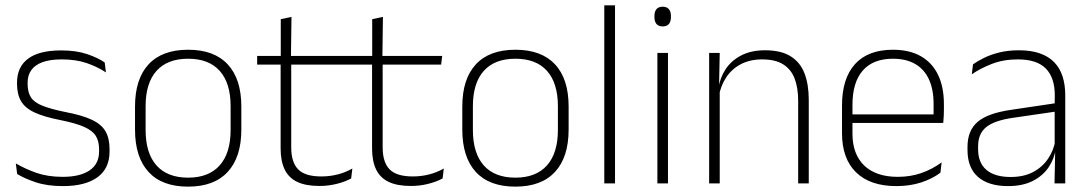

<svg xmlns="http://www.w3.org/2000/svg" viewBox="-20 -684 4060 716"><path d="M214.5 10Q156 10 113.5 -4.2Q71 -18.5 44 -35L39 -74.5Q75 -53.5 117 -39Q159 -24.5 214 -24.5Q278.5 -24.5 314 -48.5Q349.5 -72.5 349.5 -119V-127Q349.5 -157 337.5 -176.8Q325.5 -196.5 294.5 -210.5Q263.5 -224.5 206 -236Q144.5 -248 109 -264.5Q73.5 -281 58.5 -306.8Q43.5 -332.5 43.5 -371.5V-376Q43.5 -434 84.5 -465Q125.5 -496 208 -496Q264.5 -496 305 -482.2Q345.5 -468.5 370.5 -451L375 -414Q343.5 -435 303.2 -448.8Q263 -462.5 210 -462.5Q166 -462.5 138 -452Q110 -441.5 96.5 -422.2Q83 -403 83 -376V-371.5Q83 -340.5 95.2 -321.2Q107.5 -302 138.2 -289.8Q169 -277.5 222.5 -266.5Q286 -254.5 322.2 -237.5Q358.5 -220.5 373.5 -194.2Q388.5 -168 388.5 -128.5V-118.5Q388.5 -55.5 343.2 -22.8Q298 10 214.5 10Z M681.5 12Q584 12 533.8 -43Q483.5 -98 483.5 -201V-286.5Q483.5 -389.5 534 -444Q584.5 -498.5 681.5 -498.5Q778.5 -498.5 829.2 -444Q880 -389.5 880 -286.5V-201Q880 -98 829.2 -43Q778.5 12 681.5 12ZM681.5 -21.5Q758.5 -21.5 799.2 -67.2Q840 -113 840 -199.5V-288Q840 -374 799.5 -419.5Q759 -465 681.5 -465Q604 -465 563.5 -419.5Q523 -374 523 -288V-199.5Q523 -113 563.5 -67.2Q604 -21.5 681.5 -21.5Z M1171.5 9.5Q1120 9.5 1088.2 -5.8Q1056.5 -21 1041.5 -52.2Q1026.5 -83.5 1026.5 -130.5V-459H1066V-134.5Q1066 -79 1091.8 -52.5Q1117.5 -26 1178.5 -26Q1209 -26 1238.2 -33.2Q1267.5 -40.5 1294 -55.5L1289.5 -18.5Q1266.5 -6 1235.2 1.8Q1204 9.5 1171.5 9.5ZM939 -443V-475.5H1288L1284 -443ZM1027 -469.5V-612.5L1067 -621L1065 -469.5Z M1512.5 9.5Q1461 9.5 1429.2 -5.8Q1397.5 -21 1382.5 -52.2Q1367.5 -83.5 1367.5 -130.5V-459H1407V-134.5Q1407 -79 1432.8 -52.5Q1458.5 -26 1519.5 -26Q1550 -26 1579.2 -33.2Q1608.5 -40.5 1635 -55.5L1630.5 -18.5Q1607.5 -6 1576.2 1.8Q1545 9.5 1512.5 9.5ZM1280 -443V-475.5H1629L1625 -443ZM1368 -469.5V-612.5L1408 -621L1406 -469.5Z M1902 12Q1804.5 12 1754.2 -43Q1704 -98 1704 -201V-286.5Q1704 -389.5 1754.5 -444Q1805 -498.5 1902 -498.5Q1999 -498.5 2049.8 -444Q2100.5 -389.5 2100.5 -286.5V-201Q2100.5 -98 2049.8 -43Q1999 12 1902 12ZM1902 -21.5Q1979 -21.5 2019.8 -67.2Q2060.5 -113 2060.5 -199.5V-288Q2060.5 -374 2020 -419.5Q1979.5 -465 1902 -465Q1824.5 -465 1784 -419.5Q1743.5 -374 1743.5 -288V-199.5Q1743.5 -113 1784 -67.2Q1824.5 -21.5 1902 -21.5Z M2233.5 0V-664H2273.5V0Z M2431.5 0V-486.5H2471V0ZM2451.5 -585.5Q2436 -585.5 2428.2 -594.5Q2420.5 -603.5 2420.5 -620.5V-624.5Q2420.5 -641 2428.2 -650Q2436 -659 2451.5 -659Q2466.5 -659 2474.2 -650Q2482 -641 2482 -624.5V-620.5Q2482 -603 2474.2 -594.2Q2466.5 -585.5 2451.5 -585.5Z M2956.5 0V-308Q2956.5 -356 2943.5 -390.5Q2930.5 -425 2901 -443.8Q2871.5 -462.5 2822 -462.5Q2776.5 -462.5 2742.5 -444.5Q2708.5 -426.5 2688 -395.2Q2667.5 -364 2660.5 -324L2649.5 -356H2659.5Q2665 -394 2686 -426Q2707 -458 2744 -477.2Q2781 -496.5 2833 -496.5Q2892.5 -496.5 2928.2 -474.2Q2964 -452 2980 -410.8Q2996 -369.5 2996 -311.5V0ZM2624.5 0V-486.5H2664L2661.5 -362.5L2664 -361V0Z M3323 10Q3225 10 3172.5 -41.2Q3120 -92.5 3120 -187V-290.5Q3120 -391.5 3168.5 -445Q3217 -498.5 3310 -498.5Q3372 -498.5 3414.2 -474.2Q3456.5 -450 3478.2 -404.8Q3500 -359.5 3500 -295.5V-278Q3500 -265.5 3499.5 -252.8Q3499 -240 3497.5 -225.5H3461Q3461.5 -245.5 3461.5 -263.2Q3461.5 -281 3461.5 -296Q3461.5 -350.5 3444.2 -388Q3427 -425.5 3393.2 -445.2Q3359.5 -465 3310 -465Q3236 -465 3197.5 -421Q3159 -377 3159 -293V-245V-239V-184.5Q3159 -147 3170 -117.5Q3181 -88 3202.2 -67.2Q3223.5 -46.5 3255 -35.5Q3286.5 -24.5 3328 -24.5Q3375 -24.5 3415.5 -38.5Q3456 -52.5 3491.5 -78.5L3487 -40Q3456.5 -17 3414.8 -3.5Q3373 10 3323 10ZM3140 -225.5V-257.5H3487.5V-225.5Z M3912.5 0 3915 -125 3913 -131.5V-290L3913.5 -328Q3913.5 -394.5 3880 -428.5Q3846.5 -462.5 3775.5 -462.5Q3721.5 -462.5 3678.2 -445.5Q3635 -428.5 3604 -407L3608.5 -444Q3625 -456 3649.8 -468.2Q3674.5 -480.5 3707 -488.5Q3739.5 -496.5 3780 -496.5Q3825 -496.5 3857.8 -485Q3890.5 -473.5 3911.5 -451.8Q3932.5 -430 3942.5 -399Q3952.5 -368 3952.5 -328.5V0ZM3739 10Q3666.5 10 3627.2 -24.2Q3588 -58.5 3588 -124V-136.5Q3588 -197.5 3626 -229.8Q3664 -262 3751 -274.5L3922.5 -300L3924.5 -269L3756.5 -244.5Q3688 -234.5 3657.8 -210Q3627.5 -185.5 3627.5 -138.5V-128Q3627.5 -77 3658.5 -50.5Q3689.5 -24 3749 -24Q3797.5 -24 3832.2 -42.2Q3867 -60.5 3888.2 -91.8Q3909.5 -123 3916 -162L3926.5 -131H3917.5Q3912.5 -94 3891.5 -61.8Q3870.5 -29.5 3832.5 -9.8Q3794.5 10 3739 10Z"/></svg>

Font: Anek Tamil ExtraLight
Style: Regular
Weight: 250
Version: Version 1.003